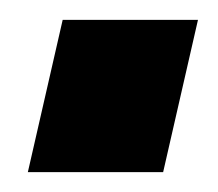

<svg xmlns="http://www.w3.org/2000/svg" viewBox="-20 -173 219 193"><path d="M8 0 43 -153H179L144 0Z"/></svg>

Font: Titillium Web
Style: Bold Italic
Weight: 700
Italic angle: -13°
Version: Version 1.002;PS 57.000;hotconv 1.0.70;makeotf.lib2.5.55311